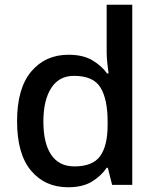

<svg xmlns="http://www.w3.org/2000/svg" viewBox="-20 -780 661 810"><path d="M267 10Q170 10 111 -60Q52 -130 52 -269Q52 -407 111.5 -478Q171 -549 269 -549Q330 -549 369 -526Q408 -503 432 -470H438Q436 -484 433 -511Q430 -538 430 -559V-760H538V0H453L435 -72H430Q407 -38 368 -14Q329 10 267 10ZM294 -78Q371 -78 402.5 -121.5Q434 -165 434 -252V-268Q434 -361 404 -410.5Q374 -460 292 -460Q229 -460 196 -408.5Q163 -357 163 -267Q163 -176 196 -127Q229 -78 294 -78Z"/></svg>

Font: Noto Sans Nag Mundari Medium
Style: Regular
Weight: 500
Version: Version 1.000